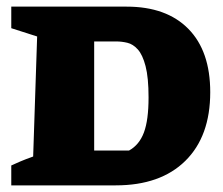

<svg xmlns="http://www.w3.org/2000/svg" viewBox="-20 -559 673 579"><path d="M362 -539Q482 -539 548 -472Q614 -405 614 -281Q614 -148 539 -74Q464 0 329 0H14V-60Q27 -66 41 -72Q55 -78 80 -87L92 -449L14 -474V-539ZM369 -105Q400 -122 414 -159.5Q428 -197 428 -265Q428 -325 419 -359.5Q410 -394 395.5 -410Q381 -426 364 -430Q347 -434 331 -434H264V-105Z"/></svg>

Font: Piazzolla SC ExtraBold
Style: Regular
Weight: 800
Designer: Juan Pablo del Peral
Foundry: Huerta Tipografica
Version: Version 1.330